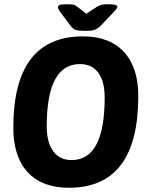

<svg xmlns="http://www.w3.org/2000/svg" viewBox="-20 -880 698 908"><path d="M306 8Q179 8 111 -65.5Q43 -139 43 -276Q43 -708 372 -708Q498 -708 566 -634.5Q634 -561 634 -426Q634 8 306 8ZM319 -123Q475 -123 475 -419Q475 -495 445 -536Q415 -577 358 -577Q201 -577 201 -283Q201 -207 231.5 -165Q262 -123 319 -123ZM493 -860Q517 -860 526 -856.5Q535 -853 535 -848Q535 -845 531.5 -839.5Q528 -834 515 -820L455 -757Q441 -744 427.5 -739Q414 -734 382 -734Q352 -734 338.5 -738.5Q325 -743 314 -758L267 -820Q259 -831 256.5 -836.5Q254 -842 254 -845Q254 -851 260 -855.5Q266 -860 292 -860Q305 -860 319 -859Q333 -858 343 -850L388 -815L440 -849Q454 -857 465.5 -858.5Q477 -860 493 -860Z"/></svg>

Font: Asap Semi Condensed Semi Condensed Regular
Style: Bold Italic
Weight: 700
Width: 4
Italic angle: -6°
Designer: Pablo Cosgaya
Foundry: Omnibus-Type
Version: Version 3.001; ttfautohint (v1.8.4.7-5d5b)